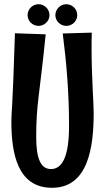

<svg xmlns="http://www.w3.org/2000/svg" viewBox="-20 -856 501 912"><path d="M425 -321C425 -365 415 -490 415 -627C415 -652 415 -676 416 -701L278 -697C296 -557 308 -413 308 -259C308 -117 278 -53 222 -53C172 -53 152 -106 152 -205C152 -365 167 -393 197 -693L51 -698C39 -312 34 -330 34 -279C34 -128 63 36 227 36C399 36 425 -156 425 -321ZM215 -784C215 -813 191 -836 163 -836C135 -836 111 -813 111 -784C111 -756 135 -733 163 -733C191 -733 215 -756 215 -784ZM347 -784C347 -813 323 -836 295 -836C267 -836 243 -813 243 -784C243 -756 267 -733 295 -733C323 -733 347 -756 347 -784Z"/></svg>

Font: Rum Raisin
Style: Regular
Weight: 400
Designer: Astigmatic (AOETI)
Foundry: Astigmatic (AOETI)
Version: Version 1.000